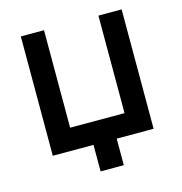

<svg xmlns="http://www.w3.org/2000/svg" viewBox="-103 -655 827 874"><g transform="rotate(-15 310.5 -218.0)"><path d="M438.5 -562.5H547.9V0H374V125H264.6V0H72.8V-562.5H182.1V-103H438.5Z"/></g></svg>

Font: Manrope3 Semibold
Style: Regular
Weight: 600
Width: 4
Designer: Mikhail Sharanda
Foundry: Mikhail Sharanda
Version: Version 3.000;PS 003.000;hotconv 1.0.88;makeotf.lib2.5.64775